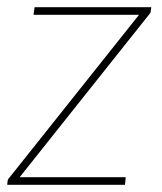

<svg xmlns="http://www.w3.org/2000/svg" viewBox="-23 -513 451 533"><path d="M397 -493 395.5 -482Q395.5 -479 393.8 -476.5Q392 -474 389.5 -471L31.5 -21H326L324 0H-3L-2 -9.5Q-2 -12.5 -0.2 -15.5Q1.5 -18.5 4 -21L363 -472H70L73 -493Z"/></svg>

Font: Lato ExtraLight
Style: Italic
Weight: 275
Italic angle: -7°
Designer: Lukasz Dziedzic with Adam Twardoch and Botio Nikoltchev
Foundry: tyPoland Lukasz Dziedzic
Version: Version 2.015; 2015-08-06; http://www.latofonts.com/